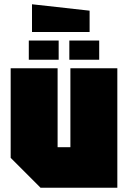

<svg xmlns="http://www.w3.org/2000/svg" viewBox="-20 -880 600 900"><path d="M530 -560V0H170L30 -140V-560H250V-190H310V-560ZM115 -600V-690H255V-600ZM305 -600V-690H445V-600ZM400 -730H130V-860L400 -830Z"/></svg>

Font: Tektur Condensed Black
Style: Regular
Weight: 900
Width: 3
Designer: Adam Jagosz
Foundry: Adam Jagosz
Version: Version 1.005;gftools[0.9.30]